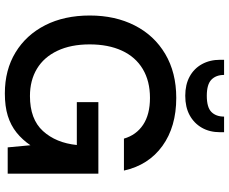

<svg xmlns="http://www.w3.org/2000/svg" viewBox="-98 -856 966 811"><g transform="rotate(90 385.5 -451.0)"><path d="M375 12Q276 12 202 -33Q128 -78 87 -158.5Q46 -239 46 -347Q46 -454 88 -536.5Q130 -619 208.5 -665.5Q287 -712 394 -712Q516 -712 597 -653.5Q678 -595 701 -491H566Q551 -543 507.5 -572Q464 -601 394 -601Q323 -601 272 -570.5Q221 -540 194.5 -482.5Q168 -425 168 -346Q168 -267 195 -210Q222 -153 271 -123.5Q320 -94 386 -94Q484 -94 534 -149Q584 -204 593 -292H412V-383H714V0H603L594 -96Q571 -62 540.5 -37.5Q510 -13 470 -0.5Q430 12 375 12ZM385 -750Q338 -750 304 -768.5Q270 -787 251.5 -820.5Q233 -854 233 -898V-914H297Q297 -880 317 -860.5Q337 -841 385 -841Q434 -841 453.5 -860.5Q473 -880 473 -914H539V-898Q539 -853 520 -820Q501 -787 467 -768.5Q433 -750 385 -750Z"/></g></svg>

Font: DM Sans 18pt SemiBold
Style: Regular
Weight: 600
Designer: Colophon Foundry, Jonny Pinhorn
Foundry: Colophon Foundry
Version: Version 4.004;gftools[0.9.30]